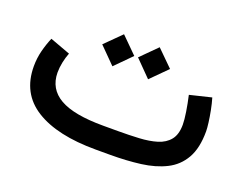

<svg xmlns="http://www.w3.org/2000/svg" viewBox="-86 -666 1040 825"><g transform="rotate(20 434.0 -253.5)"><path d="M476.1 0H410.2Q233.9 0 136 -61Q38.1 -122.1 38.1 -246.1Q38.1 -282.7 46.9 -317.1Q55.7 -351.6 68.8 -382.3L161.6 -348.1Q153.3 -327.1 148.2 -302.7Q143.1 -278.3 143.1 -254.9Q143.6 -180.7 207.3 -144Q271 -107.4 405.3 -107.4H472.7Q523.9 -107.4 569.6 -109.9Q615.2 -112.3 650.4 -123Q685.5 -133.8 705.6 -158.7Q725.6 -183.6 725.6 -228.5Q725.6 -250 720 -285.9Q714.4 -321.8 706.1 -357.9L804.7 -381.8Q812 -357.4 817.6 -328.6Q823.2 -299.8 826.4 -274.7Q829.6 -249.5 829.6 -235.8Q829.6 -158.7 802.7 -111.8Q775.9 -64.9 727.8 -40.8Q679.7 -16.6 615.5 -8.3Q551.3 0 476.1 0ZM445.8 -434.6 518.6 -507.3 592.3 -434.6 518.6 -360.8ZM282.2 -434.6 355.5 -507.3 428.7 -434.6 355.5 -360.8Z"/></g></svg>

Font: Vazir Medium WOL
Style: Medium-WOL
Weight: 500
Designer: Saber Rastikerdar
Foundry: Saber Rastikerdar
Version: Version 27.0.1